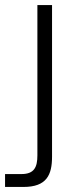

<svg xmlns="http://www.w3.org/2000/svg" viewBox="-82 -540 287 760"><path d="M124 80V-520H66V75C66 121 54 149 3 149H-62V200H11C103 200 124 152 124 80Z"/></svg>

Font: Aspekta 250
Style: Regular
Weight: 250
Designer: Ivo Dolenc
Version: Version 2.000